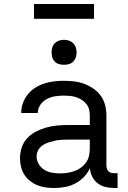

<svg xmlns="http://www.w3.org/2000/svg" viewBox="-20 -932 640 960"><path d="M251 8Q251 8 251 8Q251 8 250 8Q229 8 207.5 5Q186 2 166.5 -6Q147 -14 130 -27.5Q113 -41 101.5 -59Q90 -77 85 -98.5Q80 -120 80 -141Q80 -169 89 -195.5Q98 -222 117 -242Q136 -262 160.5 -274.5Q185 -287 212 -294.5Q239 -302 266.5 -304.5Q294 -307 321 -307H429V-355Q429 -371 425 -386Q421 -401 411 -413Q401 -425 387.5 -433.5Q374 -442 359.5 -446.5Q345 -451 329.5 -452.5Q314 -454 299 -454Q277 -454 255 -450.5Q233 -447 213.5 -436.5Q194 -426 181.5 -407.5Q169 -389 169 -367Q169 -367 169 -367Q169 -367 169 -367H86Q86 -367 86 -367Q86 -367 86 -367Q86 -392 94.5 -416Q103 -440 118.5 -459.5Q134 -479 155 -492.5Q176 -506 200 -514Q224 -522 249 -525Q274 -528 299 -528Q325 -528 350.5 -525Q376 -522 400.5 -513Q425 -504 447 -489Q469 -474 484 -453Q499 -432 505.5 -406.5Q512 -381 512 -355V-104Q512 -97 514.5 -89Q517 -81 522.5 -75.5Q528 -70 535.5 -68Q543 -66 551 -66H568V8H551Q529 8 507.5 3Q486 -2 468.5 -15.5Q451 -29 441 -49Q431 -69 430 -91Q418 -66 399 -46.5Q380 -27 356 -14.5Q332 -2 305 3Q278 8 251 8ZM282 -65Q300 -65 318 -68Q336 -71 353 -77Q370 -83 385 -94Q400 -105 410.5 -120Q421 -135 425 -153Q429 -171 429 -189V-234H321Q305 -234 288 -233Q271 -232 255 -228.5Q239 -225 223 -220Q207 -215 193 -205.5Q179 -196 171 -181Q163 -166 163 -150Q163 -129 174 -111Q185 -93 202.5 -82.5Q220 -72 240.5 -68.5Q261 -65 282 -65ZM300 -608Q287 -608 275 -611.5Q263 -615 254 -624Q245 -633 241.5 -645Q238 -657 238 -670Q238 -683 241.5 -695Q245 -707 254 -716Q263 -725 275 -729Q287 -733 300 -733Q313 -733 325 -729Q337 -725 346 -716Q355 -707 359 -695Q363 -683 363 -670Q363 -657 359 -645Q355 -633 346 -624Q337 -615 325 -611.5Q313 -608 300 -608ZM150 -838V-912H450V-838Z"/></svg>

Font: Iosevka Meiseki Sans
Style: Regular
Weight: 400
Monospace: yes
Designer: Belleve Invis
Foundry: Belleve Invis
Version: Version 11.2.6; ttfautohint (v1.8.4)